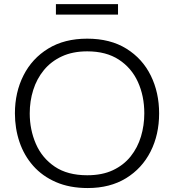

<svg xmlns="http://www.w3.org/2000/svg" viewBox="-20 -916 858 946"><path d="M412.5 10.5Q323 10.5 255.8 -18.8Q188.5 -48 143.5 -99Q98.5 -150 76 -216.5Q53.5 -283 53.5 -357.5Q53.5 -461 95.8 -544.5Q138 -628 217.8 -676.8Q297.5 -725.5 409.5 -725.5Q523.5 -725.5 602.8 -676.2Q682 -627 723 -543.5Q764 -460 764 -357.5Q764 -252.5 721.8 -169.2Q679.5 -86 600.8 -37.8Q522 10.5 412.5 10.5ZM410 -52.5Q483.5 -52.5 536.5 -77.5Q589.5 -102.5 623.8 -145.5Q658 -188.5 674.5 -243.2Q691 -298 691 -357.5Q691 -443 659.5 -512.2Q628 -581.5 565.5 -622.2Q503 -663 410 -663Q338 -663 284.8 -638.2Q231.5 -613.5 196.2 -570.5Q161 -527.5 143.8 -472.8Q126.5 -418 126.5 -357.5Q126.5 -277 156.8 -207.2Q187 -137.5 249.8 -95Q312.5 -52.5 410 -52.5ZM255.5 -844V-895.5H561.5V-844Z"/></svg>

Font: Commissioner Light
Style: Regular
Weight: 300
Designer: Kostas Bartsokas
Foundry: Kostas Bartsokas
Version: Version 1.000; ttfautohint (v1.8.3)